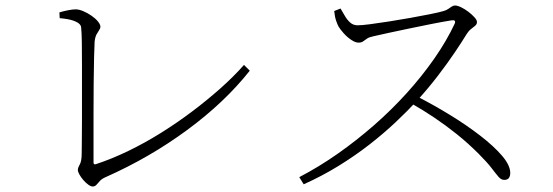

<svg xmlns="http://www.w3.org/2000/svg" viewBox="-20 -696 2010 698"><path d="M196 -651Q213 -656 229 -659Q245 -662 255 -662Q267 -662 282.5 -655.5Q298 -649 312.5 -639Q327 -629 336 -618Q345 -607 345 -599Q345 -593 340.5 -586.5Q336 -580 331 -571Q326 -562 324 -545Q323 -528 322 -487Q321 -446 320.5 -392Q320 -338 320 -282Q320 -226 320 -179Q320 -132 320 -105Q320 -97 328 -99Q386 -118 446 -147Q506 -176 564.5 -212.5Q623 -249 677.5 -290Q732 -331 780.5 -374Q829 -417 867 -460L888 -439Q797 -324 660.5 -223.5Q524 -123 364 -52Q350 -46 343 -38Q336 -30 330.5 -24Q325 -18 317 -18Q310 -18 300.5 -25Q291 -32 282.5 -42Q274 -52 268.5 -62Q263 -72 263 -78Q263 -86 270 -98Q277 -110 277 -139Q277 -152 277.5 -185Q278 -218 278 -263.5Q278 -309 278 -358.5Q278 -408 278 -455.5Q278 -503 277.5 -540Q277 -577 275 -596Q275 -602 269 -608.5Q263 -615 246.5 -621Q230 -627 197 -630Z M1195 -656 1218 -665Q1225 -654 1233 -639.5Q1241 -625 1252.5 -614.5Q1264 -604 1280 -604Q1295 -604 1325.5 -608Q1356 -612 1394.5 -618Q1433 -624 1472 -631Q1511 -638 1543.5 -644.5Q1576 -651 1593 -656Q1603 -659 1609.5 -663.5Q1616 -668 1622 -672Q1628 -676 1634 -676Q1643 -676 1656.5 -669.5Q1670 -663 1683 -653Q1696 -643 1705 -633Q1714 -623 1714 -616Q1714 -608 1707.5 -602.5Q1701 -597 1692.5 -590.5Q1684 -584 1677 -573Q1660 -545 1633 -505Q1606 -465 1571.5 -420Q1537 -375 1497 -331Q1462 -293 1418.5 -252Q1375 -211 1323 -170.5Q1271 -130 1211 -93Q1151 -56 1084 -26L1068 -52Q1139 -89 1207.5 -137Q1276 -185 1340 -241Q1404 -297 1459.5 -358.5Q1515 -420 1559.5 -484Q1604 -548 1633 -610Q1639 -625 1621 -622Q1590 -617 1549.5 -609Q1509 -601 1468.5 -592.5Q1428 -584 1393 -576.5Q1358 -569 1337 -564Q1322 -561 1314 -555.5Q1306 -550 1300 -545.5Q1294 -541 1283 -541Q1272 -541 1257 -551Q1242 -561 1229.5 -575Q1217 -589 1211 -599Q1207 -606 1202 -620.5Q1197 -635 1195 -656ZM1472 -322 1493 -347Q1554 -316 1614.5 -279Q1675 -242 1725 -203.5Q1775 -165 1805 -130Q1835 -95 1835 -67Q1835 -56 1830 -49Q1825 -42 1813 -42Q1802 -42 1792.5 -53Q1783 -64 1767 -85Q1751 -106 1720 -137Q1681 -176 1641 -208Q1601 -240 1559.5 -268Q1518 -296 1472 -322Z"/></svg>

Font: Noto Serif TC
Style: Regular
Weight: 200
Designer: Ryoko NISHIZUKA 西塚涼子 (kana & ideographs); Frank Grießhammer (Latin, Greek & Cyrillic); Wenlong ZHANG 张文龙 (bopomofo); San
Foundry: Adobe
Version: Version 2.001;hotconv 1.1.0;makeotfexe 2.6.0